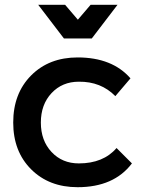

<svg xmlns="http://www.w3.org/2000/svg" viewBox="-20 -775 604 799"><path d="M362 -615H246L139 -755H251L304 -693L357 -755H469ZM465 -159 529 -95Q454 4 303 4Q184 4 109.5 -70.5Q35 -145 35 -265Q35 -386 109.5 -461Q184 -536 303 -536Q447 -536 523 -449L460 -375Q400 -436 308 -435Q239 -435 194.5 -387.5Q150 -340 150 -265Q150 -190 194.5 -142.5Q239 -95 308 -95Q410 -95 465 -159Z"/></svg>

Font: Montserrat-Arabic
Style: Regular
Weight: 400
Designer: Mohamed Gaber
Foundry: Kief Type Foundry
Version: Version 5.008;PS 005.008;hotconv 1.0.88;makeotf.lib2.5.64775